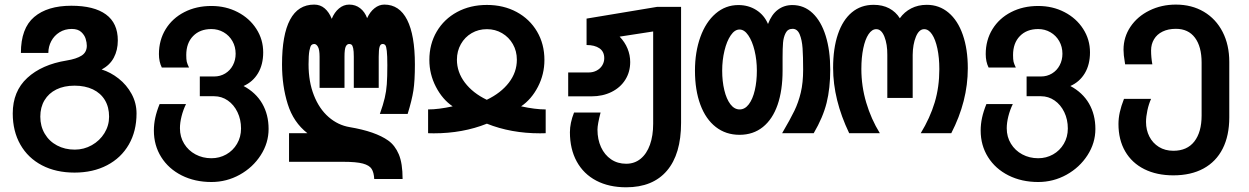

<svg xmlns="http://www.w3.org/2000/svg" viewBox="-20 -580 5440 836"><path d="M35.5 -86Q35.5 -182.5 98.8 -240.8Q162 -299 270 -316.5Q313 -323.5 335.5 -338Q358 -352.5 358 -381Q358 -394.5 353 -411Q348 -427.5 333.5 -440.8Q319 -454 292.5 -454Q262.5 -454 239.2 -439.5Q216 -425 203.2 -401Q190.5 -377 190.5 -349.5H71Q71 -457 128.8 -506Q186.5 -555 290.5 -555Q389.5 -555 441.2 -517.2Q493 -479.5 493 -404Q493 -361.5 475.5 -328.8Q458 -296 422.5 -277.5Q461.5 -265.5 496.5 -238Q531.5 -210.5 553 -171Q574.5 -131.5 574.5 -86Q574.5 -9 541 49.2Q507.5 107.5 446.2 139.5Q385 171.5 304.5 171.5Q223.5 171.5 162.8 139.8Q102 108 68.8 49.8Q35.5 -8.5 35.5 -86ZM455 -72Q455 -113.5 436.8 -144Q418.5 -174.5 384.5 -190.8Q350.5 -207 304.5 -207Q259 -207 225.5 -190.5Q192 -174 173.8 -143.5Q155.5 -113 155.5 -72Q155.5 -30.5 174.8 2.2Q194 35 228.2 53.2Q262.5 71.5 305.5 71.5Q345.5 71.5 380 52Q414.5 32.5 434.8 -0.5Q455 -33.5 455 -72Z M650 -11.5Q650 -39.5 656 -67.2Q662 -95 675 -127H790Q777.5 -101.5 770.5 -73.5Q763.5 -45.5 763.5 -21.5Q763.5 16 781.8 45.8Q800 75.5 831.2 92.2Q862.5 109 900.5 109Q935.5 109 965 92.5Q994.5 76 1012 46.2Q1029.5 16.5 1029.5 -20.5Q1029.5 -59.5 1014 -91.8Q998.5 -124 971.8 -142.5Q945 -161 912.5 -161H850V-247H912.5Q939 -247 960.5 -260Q982 -273 994 -295.8Q1006 -318.5 1006 -346Q1006 -376.5 992 -401Q978 -425.5 953.8 -439.5Q929.5 -453.5 900.5 -453.5Q850.5 -453.5 820.8 -423Q791 -392.5 791 -340.5Q791 -321 793.2 -311.2Q795.5 -301.5 803 -286H684.5Q672 -311 672 -344.5Q672 -405 701.2 -452.8Q730.5 -500.5 782.5 -527.2Q834.5 -554 900.5 -554Q963.5 -554 1015 -527.2Q1066.5 -500.5 1096.2 -454.2Q1126 -408 1126 -352Q1126 -299 1103.5 -261.2Q1081 -223.5 1040.5 -205.5Q1094 -177 1121.8 -129Q1149.5 -81 1149.5 -18.5Q1149.5 42.5 1115.2 95.8Q1081 149 1023.8 180.8Q966.5 212.5 900.5 212.5Q828.5 212.5 771.2 183.8Q714 155 682 104Q650 53 650 -11.5Z M1474 124.5H1238.5V0H1318.5Q1257.5 -47.5 1232.8 -126.8Q1208 -206 1208 -299.5Q1208 -428.5 1243 -494.2Q1278 -560 1348 -560Q1374.5 -560 1393.8 -543.5Q1413 -527 1424.5 -498Q1436 -526.5 1456 -543.2Q1476 -560 1500.5 -560Q1528 -560 1548.2 -544.2Q1568.5 -528.5 1578.5 -501Q1591 -528.5 1610.8 -544.2Q1630.5 -560 1653.5 -560Q1719 -560 1752.8 -493.5Q1786.5 -427 1786.5 -299.5Q1786.5 -227.5 1780 -185.8Q1773.5 -144 1755 -84H1634Q1648.5 -124.5 1655.2 -153.5Q1662 -182.5 1664.2 -213.2Q1666.5 -244 1666.5 -296Q1666.5 -338 1664.2 -358Q1662 -378 1657.8 -383.2Q1653.5 -388.5 1646 -388.5Q1636.5 -388.5 1632.8 -376.2Q1629 -364 1629 -333V-197.5H1520.5V-333Q1520.5 -358 1517.8 -370Q1515 -382 1511 -385.2Q1507 -388.5 1500.5 -388.5Q1491 -388.5 1485.5 -377.5Q1480 -366.5 1480 -333V-197.5H1371.5V-333Q1371.5 -363.5 1364.5 -376Q1357.5 -388.5 1348 -388.5Q1341 -388.5 1336 -383.8Q1331 -379 1327.2 -359.5Q1323.5 -340 1323.5 -299.5Q1323.5 -224 1346.8 -165Q1370 -106 1410.8 -70.5Q1451.5 -35 1502.5 -26.5Q1615 -7.5 1670.5 32Q1700 53 1716.5 92Q1733 131 1733 199.5H1609.5Q1608 171 1598.2 155.5Q1588.5 140 1560.2 132.2Q1532 124.5 1474 124.5Z M1951 -117Q1906.5 -147 1878 -202Q1849.5 -257 1849.5 -319Q1849.5 -388 1881.5 -442.5Q1913.5 -497 1970.5 -527.8Q2027.5 -558.5 2100 -558.5Q2172.5 -558.5 2229.5 -527.8Q2286.5 -497 2318.5 -442.5Q2350.5 -388 2350.5 -319Q2350.5 -256.5 2322.2 -202Q2294 -147.5 2249 -117Q2310.5 -103.5 2356 -103.5V0Q2347.5 0.5 2331.5 0.5Q2205 0.5 2100 -41.5Q1995 0.5 1868.5 0.5Q1852.5 0.5 1844 0V-103.5Q1889.5 -103.5 1951 -117ZM2099.5 -145.5Q2161 -175 2195.8 -220.2Q2230.5 -265.5 2230.5 -320Q2230.5 -357.5 2213.2 -387.8Q2196 -418 2166.2 -435.5Q2136.5 -453 2100 -453Q2063.5 -453 2033.8 -435.8Q2004 -418.5 1986.8 -388Q1969.5 -357.5 1969.5 -320Q1969.5 -266 2004.2 -220.2Q2039 -174.5 2099.5 -145.5Z M2461.5 -4.5Q2461.5 -44.5 2479.5 -90H2595Q2581.5 -38 2581.5 -15.5Q2581.5 27 2597 60.8Q2612.5 94.5 2640.8 113.8Q2669 133 2706.5 133Q2743 133 2769.5 111.2Q2796 89.5 2810 50.2Q2824 11 2824 -41V-443L2678 -420.5Q2701 -396.5 2712.5 -368.2Q2724 -340 2724 -310Q2724 -266.5 2702.5 -232.5Q2681 -198.5 2642.5 -179.5Q2604 -160.5 2555.5 -160.5H2454V-264.5H2543.5Q2562.5 -264.5 2578 -272.8Q2593.5 -281 2602.2 -295.2Q2611 -309.5 2611 -326.5Q2611 -355.5 2590 -369.8Q2569 -384 2534 -384V-499L2840.5 -550H2945.5V-45Q2945.5 91 2884 163.2Q2822.5 235.5 2706.5 235.5Q2631.5 235.5 2576.2 206.5Q2521 177.5 2491.2 123.2Q2461.5 69 2461.5 -4.5Z M3006 -272.5Q3006 -353.5 3029.5 -418.8Q3053 -484 3096 -521Q3139 -558 3195 -558Q3239 -558 3273.2 -536.2Q3307.5 -514.5 3324 -475.5Q3339.5 -517 3366.8 -537.5Q3394 -558 3430 -558Q3481 -558 3518.2 -522.8Q3555.5 -487.5 3575.2 -424Q3595 -360.5 3595 -277Q3595 -195.5 3579.2 -132.2Q3563.5 -69 3523 0H3385.5Q3421.5 -61.5 3439 -97.8Q3456.5 -134 3466.8 -177Q3477 -220 3477 -277Q3477 -334.5 3474.5 -370.2Q3472 -406 3462 -430.2Q3452 -454.5 3431 -454.5Q3410 -454.5 3400.8 -436.2Q3391.5 -418 3389.5 -394Q3387.5 -370 3387.5 -330.5V-272.5Q3387.5 -186.5 3365.8 -123.8Q3344 -61 3301.8 -27Q3259.5 7 3200 7Q3140.5 7 3096.8 -27Q3053 -61 3029.5 -124.2Q3006 -187.5 3006 -272.5ZM3275.5 -272.5Q3275.5 -318.5 3265.5 -359.8Q3255.5 -401 3238.2 -426.2Q3221 -451.5 3200 -451.5Q3179 -451.5 3161.8 -426.2Q3144.5 -401 3134.5 -359.5Q3124.5 -318 3124.5 -272.5Q3124.5 -226 3133.8 -187.5Q3143 -149 3160.2 -126.2Q3177.5 -103.5 3200.5 -103.5Q3223.5 -103.5 3240.5 -126Q3257.5 -148.5 3266.5 -187Q3275.5 -225.5 3275.5 -272.5Z M4004 -453Q3981.5 -453 3968 -420Q3954.5 -387 3954 -341V-153.5H3843.5V-341Q3844 -387 3831 -420Q3818 -453 3795.5 -453Q3776.5 -453 3761.8 -431Q3747 -409 3738.8 -369.5Q3730.5 -330 3730.5 -279.5Q3730.5 -204.5 3751.8 -133Q3773 -61.5 3811 0H3677.5Q3607.5 -146 3607.5 -284.5Q3607.5 -369.5 3628.5 -431.2Q3649.5 -493 3689 -526Q3728.5 -559 3784 -559Q3822.5 -559 3851.5 -543.8Q3880.5 -528.5 3898 -500.5Q3917.5 -528 3947.5 -543.5Q3977.5 -559 4015.5 -559Q4069.5 -559 4110 -525Q4150.5 -491 4172.2 -428.5Q4194 -366 4194 -282.5Q4194 -139.5 4122 0H3989Q4029.5 -66.5 4049.8 -133.8Q4070 -201 4070 -279Q4070 -329 4061.5 -368.8Q4053 -408.5 4038 -430.8Q4023 -453 4004 -453Z M4250 -11.5Q4250 -39.5 4256 -67.2Q4262 -95 4275 -127H4390Q4377.5 -101.5 4370.5 -73.5Q4363.5 -45.5 4363.5 -21.5Q4363.5 16 4381.8 45.8Q4400 75.5 4431.2 92.2Q4462.5 109 4500.5 109Q4535.5 109 4565 92.5Q4594.5 76 4612 46.2Q4629.5 16.5 4629.5 -20.5Q4629.5 -59.5 4614 -91.8Q4598.5 -124 4571.8 -142.5Q4545 -161 4512.5 -161H4450V-247H4512.5Q4539 -247 4560.5 -260Q4582 -273 4594 -295.8Q4606 -318.5 4606 -346Q4606 -376.5 4592 -401Q4578 -425.5 4553.8 -439.5Q4529.5 -453.5 4500.5 -453.5Q4450.5 -453.5 4420.8 -423Q4391 -392.5 4391 -340.5Q4391 -321 4393.2 -311.2Q4395.5 -301.5 4403 -286H4284.5Q4272 -311 4272 -344.5Q4272 -405 4301.2 -452.8Q4330.5 -500.5 4382.5 -527.2Q4434.5 -554 4500.5 -554Q4563.5 -554 4615 -527.2Q4666.5 -500.5 4696.2 -454.2Q4726 -408 4726 -352Q4726 -299 4703.5 -261.2Q4681 -223.5 4640.5 -205.5Q4694 -177 4721.8 -129Q4749.5 -81 4749.5 -18.5Q4749.5 42.5 4715.2 95.8Q4681 149 4623.8 180.8Q4566.5 212.5 4500.5 212.5Q4428.5 212.5 4371.2 183.8Q4314 155 4282 104Q4250 53 4250 -11.5Z M4850 -40Q4850 -65.5 4855.8 -91.5Q4861.5 -117.5 4874 -149.5H4992Q4982 -127.5 4976 -99.8Q4970 -72 4970 -49Q4970 -14 4984.5 14.5Q4999 43 5026 59.8Q5053 76.5 5089 76.5Q5149 76.5 5180.5 35.8Q5212 -5 5212 -77V-307.5Q5212 -377 5183 -415.8Q5154 -454.5 5100 -454.5Q5066.5 -454.5 5042 -442.5Q5017.5 -430.5 5004.8 -409Q4992 -387.5 4992 -360.5Q4992 -330 4997.5 -300H4879L4877.5 -310Q4872 -341 4872 -363.5Q4872 -418.5 4902.2 -463.5Q4932.5 -508.5 4984.8 -534.2Q5037 -560 5100 -560Q5169 -560 5221.8 -528.8Q5274.5 -497.5 5303.5 -441Q5332.5 -384.5 5332.5 -310.5V-69Q5332.5 10.5 5303.8 67.2Q5275 124 5220.2 153.8Q5165.5 183.5 5089 183.5Q5016.5 183.5 4962.5 156.5Q4908.5 129.5 4879.2 79Q4850 28.5 4850 -40Z"/></svg>

Font: JuliaMono
Style: Bold
Weight: 700
Monospace: yes
Designer: cormullion
Foundry: corm
Version: Version 0.055; ttfautohint (v1.8.4)